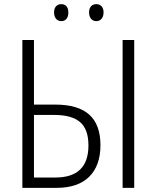

<svg xmlns="http://www.w3.org/2000/svg" viewBox="-20 -907 764 927"><path d="M88 -714H144V-402H247Q357 -402 411 -353.5Q465 -305 465 -206Q465 -107 410.5 -53.5Q356 0 253 0H88ZM572 -714H628V0H572ZM248 -50Q407 -50 407 -205Q407 -283 366.5 -317.5Q326 -352 243 -352H144V-50ZM276 -887Q292 -887 301 -876.5Q310 -866 310 -847Q310 -827 301 -816Q292 -805 276 -805Q260 -805 250.5 -816.5Q241 -828 241 -847Q241 -866 250.5 -876.5Q260 -887 276 -887ZM445 -887Q461 -887 470.5 -876.5Q480 -866 480 -847Q480 -828 470.5 -816.5Q461 -805 445 -805Q429 -805 419.5 -816.5Q410 -828 410 -847Q410 -866 419.5 -876.5Q429 -887 445 -887Z"/></svg>

Font: Noto Sans UI NarrowLight
Style: Regular
Weight: 300
Width: 4
Designer: Monotype Design Team
Foundry: Monotype Imaging Inc.
Version: Version 1.001